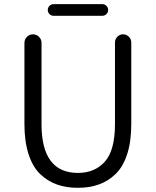

<svg xmlns="http://www.w3.org/2000/svg" viewBox="-20 -899 756 932"><path d="M98.6 -296.9V-690.4Q98.6 -708 110.8 -720.2Q123 -732.4 140.1 -732.4Q157.2 -732.4 169.4 -720.2Q181.6 -708 181.6 -690.4V-295.9Q181.6 -59.6 358.4 -59.6Q440.4 -59.6 489.3 -114.7Q538.1 -169.9 538.1 -295.9V-692.4Q538.1 -709 549.8 -720.7Q561.5 -732.4 577.6 -732.4Q593.8 -732.4 605.5 -720.7Q617.2 -709 617.2 -692.4V-296.9Q617.2 -211.9 597.2 -150.4Q577.1 -88.9 541 -54.2Q504.9 -19.5 459.5 -3.4Q414.1 12.7 357.9 12.7Q301.8 12.7 256.3 -3.4Q210.9 -19.5 174.8 -54.2Q138.7 -88.9 118.7 -150.4Q98.6 -211.9 98.6 -296.9ZM240.2 -822.3Q228.5 -822.3 220.2 -830.6Q211.9 -838.9 211.9 -850.6Q211.9 -862.3 220.2 -870.6Q228.5 -878.9 240.2 -878.9H476.6Q488.3 -878.9 496.6 -870.6Q504.9 -862.3 504.9 -850.6Q504.9 -838.9 496.6 -830.6Q488.3 -822.3 476.6 -822.3Z"/></svg>

Font: Gen Jyuu Gothic P Normal
Style: Regular
Weight: 300
Designer: [Source Han Sans]
Ryoko NISHIZUKA  (kana & ideographs); Paul D. Hunt (Latin, Greek & Cyrillic); Wenlong ZHANG  (bopomofo
Version: Version 1.002.20150607